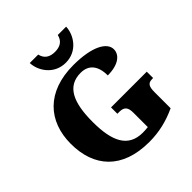

<svg xmlns="http://www.w3.org/2000/svg" viewBox="-247 -1118 1303 1303"><g transform="rotate(-45 405.0 -466.5)"><path d="M420 -771C532 -771 592 -868 594 -943H514C503 -895 469 -875 420 -875C371 -875 337 -895 326 -943H245C247 -868 307 -771 420 -771ZM440 10C534 10 618 -10 704 -50V-202C704 -255 713 -279 756 -279H765V-340H422V-279H441C490 -279 504 -255 504 -206V-69C485 -67 469 -66 454 -66C315 -66 264 -170 264 -358C264 -546 313 -652 442 -652C517 -652 560 -604 560 -509C667 -509 715 -555 715 -605C715 -671 623 -724 444 -724C188 -724 54 -574 54 -358C54 -137 180 10 440 10Z"/></g></svg>

Font: UArctic Serif Black
Style: Regular
Weight: 900
Designer: Customization by Puisto advertising & original work Monotype Design Team
Foundry: Monotype Imaging Inc.
Version: Version 2.004